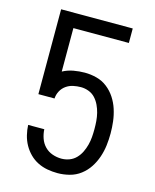

<svg xmlns="http://www.w3.org/2000/svg" viewBox="-112 -812 724 896"><g transform="rotate(15 250.0 -363.5)"><path d="M252 8Q227 8 202.5 3.5Q178 -1 156 -12Q134 -23 116.5 -40.5Q99 -58 87 -79.5Q75 -101 69 -125.5Q63 -150 62 -174H140Q141 -152 148.5 -130.5Q156 -109 171.5 -93Q187 -77 208.5 -69.5Q230 -62 252 -62Q272 -62 290.5 -69Q309 -76 322.5 -90Q336 -104 344.5 -121.5Q353 -139 358 -158Q363 -177 364.5 -196.5Q366 -216 366 -235Q366 -255 364.5 -274Q363 -293 358.5 -311.5Q354 -330 345.5 -348Q337 -366 324 -380Q311 -394 292.5 -401Q274 -408 255 -408Q236 -408 217.5 -404Q199 -400 183.5 -389Q168 -378 159 -361Q150 -344 149 -325H71V-735H417V-665H149V-455Q173 -468 200.5 -473Q228 -478 255 -478Q284 -478 312.5 -470.5Q341 -463 364 -445Q387 -427 403 -402.5Q419 -378 428 -350Q437 -322 440.5 -293Q444 -264 444 -235Q444 -206 440.5 -177Q437 -148 427.5 -120Q418 -92 402 -67.5Q386 -43 362.5 -25Q339 -7 310 0.5Q281 8 252 8Z"/></g></svg>

Font: Iosevka srxl
Style: Regular
Weight: 400
Monospace: yes
Designer: Belleve Invis
Foundry: Belleve Invis
Version: Version 33.0.1; ttfautohint (v1.8.3)